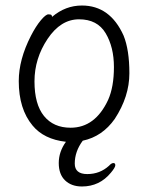

<svg xmlns="http://www.w3.org/2000/svg" viewBox="-20 -501 540 696"><path d="M277 175Q239 175 216 153Q193 131 193 90Q193 49 219 13Q139 4 98 -46Q48 -106 48 -207Q48 -285 92 -371Q110 -406 128 -427.5Q146 -449 155.5 -449Q165 -449 167 -446L169 -440Q217 -481 277 -481Q379 -481 428 -372Q449 -320 449 -235.5Q449 -151 396 -70Q351 -6 280 9Q251 48 251 92Q251 130 296.5 130Q342 130 375 100Q384 90 391 90Q398 90 398 98Q398 106 382 125Q341 175 277 175ZM236 -38Q325 -38 372 -139Q393 -186 393 -258Q393 -330 363 -380.5Q333 -431 266.5 -431Q200 -431 152.5 -360Q105 -289 105 -206Q105 -123 139.5 -80.5Q174 -38 236 -38ZM428 -372Z"/></svg>

Font: LXGW WenKai Mono TC Light
Style: Regular
Weight: 300
Designer: LXGW / Fontworks Inc.
Foundry: LXGW / Fontworks Inc.
Version: Version 1.330